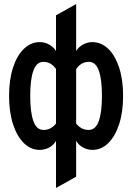

<svg xmlns="http://www.w3.org/2000/svg" viewBox="-20 -732 656 953"><path d="M177 12Q133 12 98.8 -21.5Q64.5 -55 44.8 -115.2Q25 -175.5 25 -256Q25 -337 44.8 -397Q64.5 -457 99 -490Q133.5 -523 178 -523Q205 -523 229.2 -508Q253.5 -493 267 -463L262 -383Q249.5 -404 232.8 -414.5Q216 -425 195 -425Q161.5 -425 145.8 -381.5Q130 -338 130 -256Q130 -174.5 145.8 -130.8Q161.5 -87 196 -87Q237.5 -87 264 -127L267 -54Q257.5 -22 232.8 -5Q208 12 177 12ZM258 201V-656L358 -712V145ZM439 12Q408.5 12 383.8 -5Q359 -22 349 -54L352 -127Q378.5 -87 420 -87Q454.5 -87 470.2 -130.8Q486 -174.5 486 -256Q486 -338 470.5 -381.5Q455 -425 421 -425Q400 -425 383.5 -414.5Q367 -404 354 -383L349 -463Q362.5 -493 386.8 -508Q411 -523 438 -523Q482.5 -523 517 -490Q551.5 -457 571.2 -397Q591 -337 591 -256Q591 -175.5 571.2 -115.2Q551.5 -55 517.2 -21.5Q483 12 439 12Z"/></svg>

Font: Overpass Mono
Style: Bold
Weight: 700
Monospace: yes
Designer: Delve Withrington, Dave Bailey
Foundry: Delve Fonts LLC
Version: Version 4.000